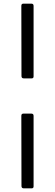

<svg xmlns="http://www.w3.org/2000/svg" viewBox="-20 -867 301 1052"><path d="M110.4 -437.5Q97.7 -437.5 97.7 -450.2L96.9 -834.8Q96.9 -841.1 99.7 -844Q102.4 -847 108.2 -847H151.9Q164 -847 164 -834.5V-448.2Q164 -437.5 153.4 -437.5ZM110.4 165Q97.7 165 97.7 152.3L96.9 -232.3Q96.9 -238.6 99.7 -241.5Q102.4 -244.5 108.2 -244.5H151.9Q164 -244.5 164 -232V154.2Q164 165 153.4 165Z"/></svg>

Font: Libre Franklin Thin
Style: Regular
Weight: 100
Designer: Pablo Impallari, Rodrigo Fuenzalida, Nhung Nguyen
Foundry: Impallari Type
Version: Version 3.000